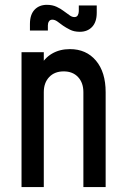

<svg xmlns="http://www.w3.org/2000/svg" viewBox="-20 -756 508 776"><path d="M67 0V-545H157V-467.5L141 -485.5Q159 -521 190.2 -539.2Q221.5 -557.5 262.5 -557.5Q328.5 -557.5 367.8 -511Q407 -464.5 407 -383.5V0H317V-383.5Q317 -421.5 295.5 -444.5Q274 -467.5 237.5 -467.5Q200.5 -467.5 178.8 -444.5Q157 -421.5 157 -383.5V0ZM302.5 -627.5Q279.5 -627.5 262.8 -636Q246 -644.5 234.5 -652.5Q222 -662 211.8 -669.2Q201.5 -676.5 191.5 -676.5Q182.5 -676.5 178 -669.8Q173.5 -663 173.5 -653.5V-632.5H101V-659Q101 -697 119.8 -716.8Q138.5 -736.5 169.5 -736.5Q191.5 -736.5 208.8 -728.5Q226 -720.5 238 -711Q250.5 -702.5 260.5 -694.8Q270.5 -687 280.5 -687Q290.5 -687 294.5 -694.5Q298.5 -702 298.5 -711V-734H371V-704.5Q371 -667 352.2 -647.2Q333.5 -627.5 302.5 -627.5Z"/></svg>

Font: Mohave Medium
Style: Regular
Weight: 500
Designer: Gumpita Rahayu
Foundry: Tokotype
Version: Version 2.003